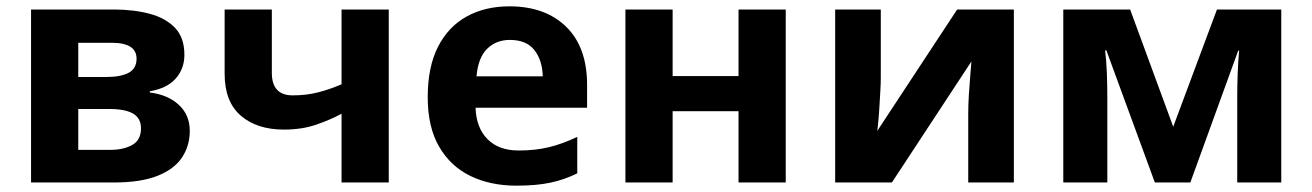

<svg xmlns="http://www.w3.org/2000/svg" viewBox="-20 -576 4142 606"><path d="M562 -403Q562 -359 534.5 -328Q507 -297 453 -288V-284Q510 -277 544.5 -245Q579 -213 579 -163Q579 -116 554.5 -79Q530 -42 477 -21Q424 0 338 0H78V-546H338Q402 -546 452.5 -532.5Q503 -519 532.5 -488Q562 -457 562 -403ZM411 -391Q411 -441 332 -441H227V-333H315Q362 -333 386.5 -346.5Q411 -360 411 -391ZM425 -171Q425 -203 400 -217.5Q375 -232 325 -232H227V-103H328Q370 -103 397.5 -118.5Q425 -134 425 -171Z M838 -546V-346Q838 -275 904 -275Q947 -275 984 -284.5Q1021 -294 1058 -310V-546H1207V0H1058V-217Q1023 -198 978 -182.5Q933 -167 876 -167Q791 -167 740 -211Q689 -255 689 -343V-546Z M1588 -556Q1701 -556 1767 -491.5Q1833 -427 1833 -308V-236H1481Q1483 -173 1518.5 -137Q1554 -101 1617 -101Q1670 -101 1713 -111.5Q1756 -122 1802 -144V-29Q1762 -9 1717.5 0.5Q1673 10 1610 10Q1528 10 1465 -20.5Q1402 -51 1366 -113Q1330 -175 1330 -269Q1330 -365 1362.5 -428.5Q1395 -492 1453 -524Q1511 -556 1588 -556ZM1589 -450Q1546 -450 1517.5 -422Q1489 -394 1484 -335H1693Q1692 -385 1667 -417.5Q1642 -450 1589 -450Z M2103 -546V-336H2311V-546H2460V0H2311V-225H2103V0H1954V-546Z M2760 -546V-330Q2760 -313 2758.5 -288Q2757 -263 2755.5 -237Q2754 -211 2752 -191Q2750 -171 2749 -163L3001 -546H3180V0H3036V-218Q3036 -245 3038 -277.5Q3040 -310 3042.5 -338.5Q3045 -367 3046 -382L2795 0H2616V-546Z M4024 -546V0H3885V-268Q3885 -308 3886.5 -346Q3888 -384 3891 -416H3888L3737 0H3625L3472 -417H3468Q3472 -384 3473.5 -346.5Q3475 -309 3475 -264V0H3336V-546H3547L3683 -176L3821 -546Z"/></svg>

Font: Noto IKEA Latin
Style: Bold
Weight: 700
Designer: Monotype Design Team
Foundry: Monotype Imaging Inc.
Version: Version 1.0